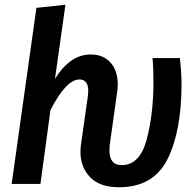

<svg xmlns="http://www.w3.org/2000/svg" viewBox="-20 -773 820 807"><path d="M318 -136Q318 -145 320 -163L349 -367Q351 -385 351 -390Q351 -439 314 -439Q258 -439 192 -310L150 0H29L133 -740L255 -753L211 -441Q239 -488 277 -516Q315 -544 362 -544Q414 -544 444.5 -510Q475 -476 475 -417Q475 -401 472 -383L441 -162Q440 -154 440 -141Q440 -79 491 -79Q568 -79 596.5 -186.5Q625 -294 625 -429Q625 -489 621 -529H736Q743 -468 743 -420Q743 -222 684 -104Q625 14 480 14Q399 14 358.5 -28.5Q318 -71 318 -136Z"/></svg>

Font: Fira Sans Condensed Medium
Style: Italic
Weight: 500
Width: 3
Italic angle: -8°
Designer: bBox Type GmbH & Carrois Corporate GbR & Edenspiekermann AG
Foundry: bBox Type GmbH & Carrois Corporate GbR & Edenspiekermann AG
Version: Version 4.301